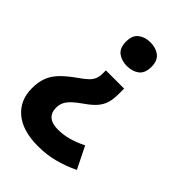

<svg xmlns="http://www.w3.org/2000/svg" viewBox="-224 -650 922 922"><g transform="rotate(45 237.5 -188.5)"><path d="M307.2 -273.3Q307.2 -238.4 299.9 -213.1Q292.5 -187.8 274.5 -166.5Q256.5 -145.2 223.9 -122.5Q191.9 -100.5 173.8 -83.1Q155.7 -65.6 148.2 -49.2Q140.8 -32.8 140.8 -12.9Q140.8 19.8 161 37.4Q181.2 55 221 55Q259.7 55 295.2 44.6Q330.7 34.3 367.7 16L422.9 127.5Q370.8 152.5 319.2 165.8Q267.7 179.2 210.3 179.2Q105.8 179.2 49.2 131.7Q-7.3 84.1 -7.3 2.8Q-7.3 -40.1 4.9 -71.6Q17 -103.1 43.8 -130.6Q70.6 -158.1 113.7 -188.4Q139.7 -206.4 154.8 -220.6Q170 -234.7 176.6 -250.4Q183.3 -266.2 183.3 -289.1V-309.1H307.2ZM326.3 -475.9Q326.3 -432.3 301.5 -413.6Q276.7 -394.9 239.6 -394.9Q203.5 -394.9 178.7 -413.6Q153.9 -432.3 153.9 -475.9Q153.9 -518 178.7 -536.9Q203.5 -555.8 239.6 -555.8Q276.7 -555.8 301.5 -536.9Q326.3 -518 326.3 -475.9Z"/></g></svg>

Font: Noto Sans Oriya
Style: Regular
Weight: 400
Designer: Amélie Bonet and Sol Matas
Foundry: Google LLC
Version: Version 2.006